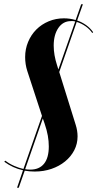

<svg xmlns="http://www.w3.org/2000/svg" viewBox="-35 -795 457 901"><path d="M73 4Q26 -6 -15 -36L-10 -41Q8 -27 30.5 -17Q53 -7 75 -2L162 -251L93 -462Q83 -493 83 -527Q83 -565 97 -598.5Q111 -632 135.5 -656.5Q160 -681 193.5 -695Q227 -709 265 -709Q293 -709 320 -701L346 -775H354L327 -699Q350 -691 369.5 -677Q389 -663 402 -644L398 -640Q386 -658 366 -672Q346 -686 325 -692L243 -457L320 -210Q329 -182 329 -155Q329 -120 313.5 -90Q298 -60 270.5 -37.5Q243 -15 206.5 -2.5Q170 10 128 10Q116 10 104 9Q92 8 81 6L53 86H45ZM318 -694Q313 -696 308 -696Q303 -696 298 -696Q261 -696 239 -664Q217 -632 217 -581Q217 -537 233 -488L239 -469ZM194 -108Q194 -132 189.5 -158Q185 -184 174 -216L166 -239L83 -1Q89 0 95 0.5Q101 1 107 1Q149 1 171.5 -26.5Q194 -54 194 -108Z"/></svg>

Font: Moniqa Black Ita Display
Style: Italic
Weight: 900
Italic angle: -10°
Designer: Rajesh Rajput
Foundry: Rajesh Rajput
Version: Version 1.000